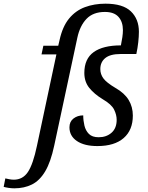

<svg xmlns="http://www.w3.org/2000/svg" viewBox="-156 -785 803 1045"><path d="M-78 240Q-93 240 -109.5 237.5Q-126 235 -136 232L-127 186Q-119 188 -105.5 190.5Q-92 193 -81 193Q-32 193 -4 151Q24 109 45 9L151 -489H70L80 -536H161L168 -566Q184 -640 219.5 -683.5Q255 -727 306 -746Q357 -765 418 -765Q513 -765 556.5 -723Q600 -681 600 -612Q600 -587 596.5 -555Q593 -523 586 -491H500Q444 -491 417 -469Q390 -447 390 -409Q390 -381 407 -358Q424 -335 473 -306Q522 -278 544.5 -240.5Q567 -203 567 -156Q567 -77 517 -33.5Q467 10 374 10Q303 10 262.5 -17.5Q222 -45 222 -92Q222 -123 244 -140Q266 -157 297 -157Q297 -129 303.5 -101.5Q310 -74 328 -56Q346 -38 381 -38Q423 -38 451 -62.5Q479 -87 479 -133Q479 -160 465 -188.5Q451 -217 403 -245Q357 -273 330 -306.5Q303 -340 303 -388Q303 -465 354 -501.5Q405 -538 502 -538Q507 -562 510 -583Q513 -604 513 -621Q513 -666 489 -693Q465 -720 415 -720Q351 -720 315 -682.5Q279 -645 265 -580L139 8Q120 97 90 147.5Q60 198 18 219Q-24 240 -78 240Z"/></svg>

Font: NotoSerif-Italic
Style: Regular
Weight: 400
Italic angle: -12°
Designer: Monotype Design Team
Foundry: Monotype Imaging Inc.
Version: Version 2.007; ttfautohint (v1.8) -l 8 -r 50 -G 200 -x 14 -D